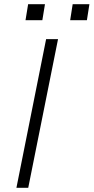

<svg xmlns="http://www.w3.org/2000/svg" viewBox="-20 -898 448 918"><path d="M115 0H58.5L200.5 -711H257.5ZM395.5 -801.5H315.5L327.5 -878H407.5ZM182.5 -801.5H102L114.5 -878H195Z"/></svg>

Font: Roberto Sans Light
Style: Italic
Weight: 300
Italic angle: -11°
Designer: Google
Version: Version 1.00;June 11, 2020;FontCreator 12.0.0.2522 64-bit; t